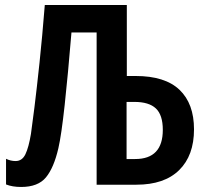

<svg xmlns="http://www.w3.org/2000/svg" viewBox="-20 -734 822 763"><path d="M64 9Q29 9 4 -1V-103Q22 -94 42 -94Q68 -94 81 -121Q94 -148 103 -202Q108 -236 117 -308.5Q126 -381 137 -484.5Q148 -588 158 -714H484V-432H519Q636 -432 693.5 -377Q751 -322 751 -220Q751 -116 692 -58Q633 0 522 0H364V-605H264Q250 -436 237 -316.5Q224 -197 212 -145Q194 -67 162.5 -29Q131 9 64 9ZM483 -102H517Q627 -102 627 -218Q627 -277 599.5 -303Q572 -329 514 -329H483Z"/></svg>

Font: Noto Sans Disp Cond SemBd
Style: Regular
Weight: 600
Width: 3
Designer: Monotype Design Team
Foundry: Monotype Imaging Inc.
Version: Version 2.000;GOOG;noto-source:20170915:90ef993387c0; ttfaut